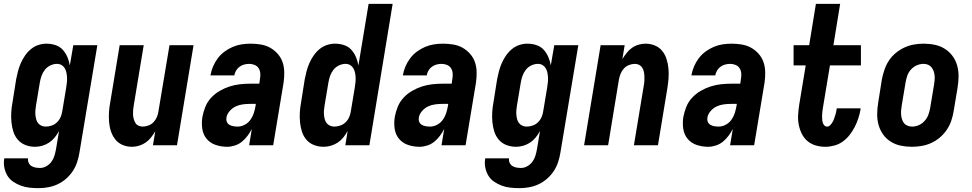

<svg xmlns="http://www.w3.org/2000/svg" viewBox="-34 -755 5054 998"><path d="M166 223Q143 223 119.5 220.5Q96 218 74.5 210Q53 202 34.5 189.5Q16 177 4.5 158Q-7 139 -11.5 116Q-16 93 -12 70V68H112Q110 80 115 91Q120 102 129.5 108Q139 114 151 116Q163 118 175 118Q191 118 207 109Q223 100 233.5 85.5Q244 71 249 54.5Q254 38 257 21L273 -74Q263 -56 250.5 -40.5Q238 -25 221.5 -14Q205 -3 186 2.5Q167 8 148 8Q122 8 98.5 -1Q75 -10 59 -28.5Q43 -47 35.5 -70.5Q28 -94 25.5 -119.5Q23 -145 24.5 -171Q26 -197 31 -223L50 -343Q54 -364 59.5 -385Q65 -406 74 -426.5Q83 -447 96 -466Q109 -485 126.5 -499.5Q144 -514 165 -521Q186 -528 207 -528Q232 -528 254.5 -520.5Q277 -513 292 -496.5Q307 -480 316 -459Q325 -438 329 -415L347 -520H472L379 38Q375 63 367 87.5Q359 112 344.5 134Q330 156 309.5 174Q289 192 265 203Q241 214 216 218.5Q191 223 166 223ZM204 -97Q219 -97 235 -102.5Q251 -108 263 -120Q275 -132 281.5 -147.5Q288 -163 290 -179L310 -299Q312 -312 313.5 -325Q315 -338 314.5 -351Q314 -364 311.5 -376.5Q309 -389 303 -399.5Q297 -410 286.5 -416.5Q276 -423 262 -423Q245 -423 228 -415Q211 -407 199.5 -392.5Q188 -378 182 -361Q176 -344 173 -326L153 -206Q151 -194 150 -182Q149 -170 150 -158.5Q151 -147 154 -135.5Q157 -124 163.5 -115.5Q170 -107 180.5 -102Q191 -97 204 -97Z M652 8Q626 8 603.5 -1.5Q581 -11 566 -29.5Q551 -48 543 -71.5Q535 -95 533 -120.5Q531 -146 532.5 -172Q534 -198 539 -223L588 -520H713L661 -206Q659 -195 658 -183Q657 -171 657.5 -159.5Q658 -148 661 -137Q664 -126 669.5 -116.5Q675 -107 685.5 -102Q696 -97 708 -97Q723 -97 738.5 -103Q754 -109 765 -121Q776 -133 782 -148Q788 -163 790 -179L847 -520H972L886 0H761L773 -72Q763 -56 751 -40.5Q739 -25 723 -14Q707 -3 688.5 2.5Q670 8 652 8Z M1147 8Q1116 8 1087.5 -1.5Q1059 -11 1040.5 -33Q1022 -55 1017.5 -85.5Q1013 -116 1018 -147Q1023 -174 1033.5 -200Q1044 -226 1063.5 -247Q1083 -268 1108 -282.5Q1133 -297 1159.5 -305.5Q1186 -314 1213 -317Q1240 -320 1266 -320H1314L1317 -343Q1320 -358 1319 -373Q1318 -388 1310.5 -400Q1303 -412 1289.5 -417.5Q1276 -423 1261 -423Q1248 -423 1235 -419.5Q1222 -416 1211 -408Q1200 -400 1193 -388Q1186 -376 1184 -363H1060V-364Q1064 -387 1073.5 -409.5Q1083 -432 1098 -452Q1113 -472 1133.5 -487Q1154 -502 1176.5 -511.5Q1199 -521 1222.5 -524.5Q1246 -528 1269 -528Q1296 -528 1322.5 -523.5Q1349 -519 1371 -506.5Q1393 -494 1410 -474.5Q1427 -455 1435 -431Q1443 -407 1443.5 -380Q1444 -353 1440 -325L1386 0H1261L1275 -85Q1266 -67 1253 -49.5Q1240 -32 1223.5 -18.5Q1207 -5 1186.5 1.5Q1166 8 1147 8ZM1202 -97Q1220 -97 1238 -106.5Q1256 -116 1267.5 -132Q1279 -148 1285 -166.5Q1291 -185 1294 -203L1296 -215H1266Q1247 -215 1228 -212.5Q1209 -210 1191.5 -202Q1174 -194 1160 -178Q1146 -162 1143 -144Q1141 -132 1145 -122Q1149 -112 1158 -106.5Q1167 -101 1178.5 -99Q1190 -97 1202 -97Z M1648 8Q1622 8 1598.5 -1Q1575 -10 1559 -28.5Q1543 -47 1535.5 -70.5Q1528 -94 1525.5 -119.5Q1523 -145 1524.5 -171Q1526 -197 1531 -223L1550 -343Q1554 -364 1559.5 -385Q1565 -406 1574 -426.5Q1583 -447 1596 -466Q1609 -485 1626.5 -499.5Q1644 -514 1665 -521Q1686 -528 1707 -528Q1732 -528 1754.5 -520.5Q1777 -513 1792 -496.5Q1807 -480 1816 -459Q1825 -438 1829 -415L1882 -735H2007L1886 0H1761L1773 -74Q1763 -56 1750.5 -40.5Q1738 -25 1721.5 -14Q1705 -3 1686 2.5Q1667 8 1648 8ZM1704 -97Q1719 -97 1735 -102.5Q1751 -108 1763 -120Q1775 -132 1781.5 -147.5Q1788 -163 1790 -179L1810 -299Q1812 -312 1813.5 -325Q1815 -338 1814.5 -351Q1814 -364 1811.5 -376.5Q1809 -389 1803 -399.5Q1797 -410 1786.5 -416.5Q1776 -423 1762 -423Q1745 -423 1728 -415Q1711 -407 1699.5 -392.5Q1688 -378 1682 -361Q1676 -344 1673 -326L1653 -206Q1651 -194 1650 -182Q1649 -170 1650 -158.5Q1651 -147 1654 -135.5Q1657 -124 1663.5 -115.5Q1670 -107 1680.5 -102Q1691 -97 1704 -97Z M2147 8Q2116 8 2087.5 -1.5Q2059 -11 2040.5 -33Q2022 -55 2017.5 -85.5Q2013 -116 2018 -147Q2023 -174 2033.5 -200Q2044 -226 2063.5 -247Q2083 -268 2108 -282.5Q2133 -297 2159.5 -305.5Q2186 -314 2213 -317Q2240 -320 2266 -320H2314L2317 -343Q2320 -358 2319 -373Q2318 -388 2310.5 -400Q2303 -412 2289.5 -417.5Q2276 -423 2261 -423Q2248 -423 2235 -419.5Q2222 -416 2211 -408Q2200 -400 2193 -388Q2186 -376 2184 -363H2060V-364Q2064 -387 2073.5 -409.5Q2083 -432 2098 -452Q2113 -472 2133.5 -487Q2154 -502 2176.5 -511.5Q2199 -521 2222.5 -524.5Q2246 -528 2269 -528Q2296 -528 2322.5 -523.5Q2349 -519 2371 -506.5Q2393 -494 2410 -474.5Q2427 -455 2435 -431Q2443 -407 2443.5 -380Q2444 -353 2440 -325L2386 0H2261L2275 -85Q2266 -67 2253 -49.5Q2240 -32 2223.5 -18.5Q2207 -5 2186.5 1.5Q2166 8 2147 8ZM2202 -97Q2220 -97 2238 -106.5Q2256 -116 2267.5 -132Q2279 -148 2285 -166.5Q2291 -185 2294 -203L2296 -215H2266Q2247 -215 2228 -212.5Q2209 -210 2191.5 -202Q2174 -194 2160 -178Q2146 -162 2143 -144Q2141 -132 2145 -122Q2149 -112 2158 -106.5Q2167 -101 2178.5 -99Q2190 -97 2202 -97Z M2666 223Q2643 223 2619.5 220.5Q2596 218 2574.5 210Q2553 202 2534.5 189.5Q2516 177 2504.5 158Q2493 139 2488.5 116Q2484 93 2488 70V68H2612Q2610 80 2615 91Q2620 102 2629.5 108Q2639 114 2651 116Q2663 118 2675 118Q2691 118 2707 109Q2723 100 2733.5 85.5Q2744 71 2749 54.5Q2754 38 2757 21L2773 -74Q2763 -56 2750.5 -40.5Q2738 -25 2721.5 -14Q2705 -3 2686 2.5Q2667 8 2648 8Q2622 8 2598.5 -1Q2575 -10 2559 -28.5Q2543 -47 2535.5 -70.5Q2528 -94 2525.5 -119.5Q2523 -145 2524.5 -171Q2526 -197 2531 -223L2550 -343Q2554 -364 2559.5 -385Q2565 -406 2574 -426.5Q2583 -447 2596 -466Q2609 -485 2626.5 -499.5Q2644 -514 2665 -521Q2686 -528 2707 -528Q2732 -528 2754.5 -520.5Q2777 -513 2792 -496.5Q2807 -480 2816 -459Q2825 -438 2829 -415L2847 -520H2972L2879 38Q2875 63 2867 87.5Q2859 112 2844.5 134Q2830 156 2809.5 174Q2789 192 2765 203Q2741 214 2716 218.5Q2691 223 2666 223ZM2704 -97Q2719 -97 2735 -102.5Q2751 -108 2763 -120Q2775 -132 2781.5 -147.5Q2788 -163 2790 -179L2810 -299Q2812 -312 2813.5 -325Q2815 -338 2814.5 -351Q2814 -364 2811.5 -376.5Q2809 -389 2803 -399.5Q2797 -410 2786.5 -416.5Q2776 -423 2762 -423Q2745 -423 2728 -415Q2711 -407 2699.5 -392.5Q2688 -378 2682 -361Q2676 -344 2673 -326L2653 -206Q2651 -194 2650 -182Q2649 -170 2650 -158.5Q2651 -147 2654 -135.5Q2657 -124 2663.5 -115.5Q2670 -107 2680.5 -102Q2691 -97 2704 -97Z M3002 0 3088 -520H3213L3201 -448Q3211 -464 3223 -479.5Q3235 -495 3250.5 -506Q3266 -517 3284.5 -522.5Q3303 -528 3321 -528Q3347 -528 3370 -518.5Q3393 -509 3408 -490.5Q3423 -472 3430.5 -448.5Q3438 -425 3440.5 -399.5Q3443 -374 3441 -348Q3439 -322 3435 -297L3386 0H3261L3313 -314Q3315 -325 3315.5 -337Q3316 -349 3315.5 -360.5Q3315 -372 3312.5 -383Q3310 -394 3304 -403.5Q3298 -413 3288 -418Q3278 -423 3266 -423Q3251 -423 3235.5 -417Q3220 -411 3209 -399Q3198 -387 3192 -372Q3186 -357 3183 -341L3127 0Z M3647 8Q3616 8 3587.5 -1.5Q3559 -11 3540.5 -33Q3522 -55 3517.5 -85.5Q3513 -116 3518 -147Q3523 -174 3533.5 -200Q3544 -226 3563.5 -247Q3583 -268 3608 -282.5Q3633 -297 3659.5 -305.5Q3686 -314 3713 -317Q3740 -320 3766 -320H3814L3817 -343Q3820 -358 3819 -373Q3818 -388 3810.5 -400Q3803 -412 3789.5 -417.5Q3776 -423 3761 -423Q3748 -423 3735 -419.5Q3722 -416 3711 -408Q3700 -400 3693 -388Q3686 -376 3684 -363H3560V-364Q3564 -387 3573.5 -409.5Q3583 -432 3598 -452Q3613 -472 3633.5 -487Q3654 -502 3676.5 -511.5Q3699 -521 3722.5 -524.5Q3746 -528 3769 -528Q3796 -528 3822.5 -523.5Q3849 -519 3871 -506.5Q3893 -494 3910 -474.5Q3927 -455 3935 -431Q3943 -407 3943.5 -380Q3944 -353 3940 -325L3886 0H3761L3775 -85Q3766 -67 3753 -49.5Q3740 -32 3723.5 -18.5Q3707 -5 3686.5 1.5Q3666 8 3647 8ZM3702 -97Q3720 -97 3738 -106.5Q3756 -116 3767.5 -132Q3779 -148 3785 -166.5Q3791 -185 3794 -203L3796 -215H3766Q3747 -215 3728 -212.5Q3709 -210 3691.5 -202Q3674 -194 3660 -178Q3646 -162 3643 -144Q3641 -132 3645 -122Q3649 -112 3658 -106.5Q3667 -101 3678.5 -99Q3690 -97 3702 -97Z M4256 8Q4230 8 4206 1Q4182 -6 4163.5 -21.5Q4145 -37 4134 -59Q4123 -81 4118 -106Q4113 -131 4114.5 -157Q4116 -183 4120 -209L4154 -415H4091V-520H4172L4207 -735H4333L4298 -520H4441V-415H4280L4243 -192Q4242 -182 4240.5 -173Q4239 -164 4239 -155Q4239 -146 4239.5 -137Q4240 -128 4242 -119.5Q4244 -111 4250 -104Q4256 -97 4265 -97Q4274 -97 4281 -104Q4288 -111 4293 -119.5Q4298 -128 4301 -136.5Q4304 -145 4307 -154Q4310 -163 4312 -172Q4314 -181 4315 -189V-192H4439V-186Q4435 -163 4427.5 -140Q4420 -117 4409 -95.5Q4398 -74 4382.5 -54Q4367 -34 4347 -19.5Q4327 -5 4303 1.5Q4279 8 4256 8Z M4706 8Q4676 8 4647.5 2Q4619 -4 4595.5 -19Q4572 -34 4556 -56.5Q4540 -79 4532.5 -106.5Q4525 -134 4525.5 -164Q4526 -194 4531 -223L4550 -343Q4555 -368 4563.5 -393Q4572 -418 4586.5 -440Q4601 -462 4622 -479.5Q4643 -497 4667 -508Q4691 -519 4716.5 -523.5Q4742 -528 4767 -528Q4797 -528 4825.5 -522Q4854 -516 4877.5 -501Q4901 -486 4917.5 -463.5Q4934 -441 4941.5 -413.5Q4949 -386 4948.5 -356Q4948 -326 4943 -297L4923 -177Q4919 -152 4910.5 -127Q4902 -102 4887 -80Q4872 -58 4851.5 -40.5Q4831 -23 4807 -12Q4783 -1 4757 3.5Q4731 8 4706 8ZM4707 -97Q4725 -97 4742 -104.5Q4759 -112 4772 -126.5Q4785 -141 4791.5 -158.5Q4798 -176 4801 -194L4821 -314Q4823 -326 4824 -338Q4825 -350 4824 -362Q4823 -374 4819 -385Q4815 -396 4808 -405Q4801 -414 4790 -418.5Q4779 -423 4767 -423Q4749 -423 4731.5 -415.5Q4714 -408 4701 -393.5Q4688 -379 4682 -361.5Q4676 -344 4673 -326L4653 -206Q4651 -194 4650 -182Q4649 -170 4650 -158Q4651 -146 4654.5 -135Q4658 -124 4665 -115Q4672 -106 4683.5 -101.5Q4695 -97 4707 -97Z"/></svg>

Font: Iosevka Extrabold Oblique
Style: Regular
Weight: 800
Italic angle: -9°
Monospace: yes
Designer: Belleve Invis
Foundry: Belleve Invis
Version: Version 32.5.0; ttfautohint (v1.8.4)